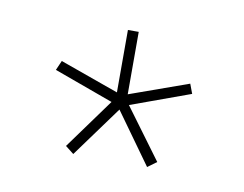

<svg xmlns="http://www.w3.org/2000/svg" viewBox="-39 -683 400 315"><g transform="rotate(10 160.5 -526.0)"><path d="M268 -565 170 -530V-634H152V-530L54 -565L47 -549L146 -513L85 -429L99 -418L161 -503L222 -418L237 -429L175 -513L274 -549Z"/></g></svg>

Font: Rawengulk
Style: Light
Weight: 300
Version: Version 0.9